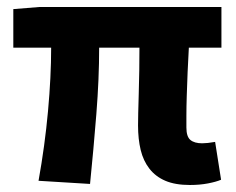

<svg xmlns="http://www.w3.org/2000/svg" viewBox="-20 -516 675 548"><path d="M522 12Q480 12 452 0Q424 -12 406.5 -34.5Q389 -57 381.5 -88Q374 -119 374 -158Q374 -169 374.5 -193.5Q375 -218 376 -249Q377 -280 377.5 -314.5Q378 -349 378 -380H263Q263 -291 255 -190.5Q247 -90 237 9L90 0Q108 -100 117 -198.5Q126 -297 126 -380H18V-490L92 -496H612V-380H519Q517 -347 515.5 -310.5Q514 -274 513 -242Q512 -210 512 -185.5Q512 -161 512 -152Q512 -126 523.5 -116.5Q535 -107 557 -107Q564 -107 573.5 -108Q583 -109 594 -111L611 -3Q597 3 573.5 7.5Q550 12 522 12Z"/></svg>

Font: TT Toshiba Sans
Style: Bold
Weight: 700
Designer: Paul D. Hunt
Foundry: Toshiba Corporation
Version: Version 2.020;PS 2.000;hotconv 1.0.86;makeotf.lib2.5.63406